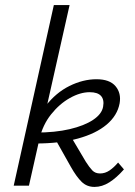

<svg xmlns="http://www.w3.org/2000/svg" viewBox="-20 -731 531 756"><path d="M34 0 192 -711H254L94 0ZM352 5Q322 5 301.5 -15Q281 -35 259 -74L196 -186L257 -197L318 -94Q332 -72 343.5 -60Q355 -48 374 -48Q394 -48 411.5 -60Q429 -72 445 -91L468 -64Q439 -31 410.5 -13Q382 5 352 5ZM120 -166 121 -209Q197 -209 254.5 -222.5Q312 -236 346.5 -259Q381 -282 386 -311Q391 -338 378 -353Q365 -368 333 -368Q296 -368 255 -345Q214 -322 181 -280.5Q148 -239 135 -183H103Q119 -261 159.5 -313.5Q200 -366 253.5 -392.5Q307 -419 360 -419Q412 -419 435 -391.5Q458 -364 451 -324Q442 -276 400 -240.5Q358 -205 287 -185.5Q216 -166 120 -166Z"/></svg>

Font: Ysabeau Infant
Style: Italic
Weight: 400
Italic angle: -12°
Designer: Christian Thalmann (Catharsis Fonts)
Version: Version 2.001;gftools[0.9.30]; featfreeze: ss01,ss02,lnum